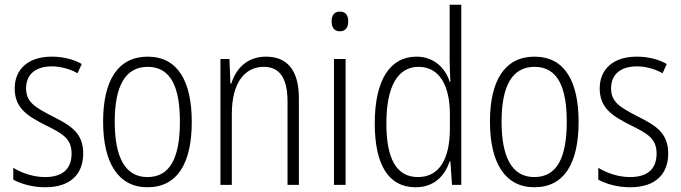

<svg xmlns="http://www.w3.org/2000/svg" viewBox="-20 -780 2875 810"><path d="M331 -133C331 -224 271 -254 198 -291C127 -328 90 -350 90 -407C90 -468 132 -500 199 -500C237 -500 278 -488 307 -471L325 -510C290 -530 246 -541 198 -541C97 -541 42 -486 42 -407C42 -323 97 -290 172 -252C243 -217 282 -196 282 -132C282 -70 247 -33 170 -33C122 -33 74 -49 36 -72V-22C68 -5 114 10 171 10C277 10 331 -45 331 -133Z M789 -266C789 -434 732 -541 603 -541C478 -541 415 -441 415 -267C415 -93 479 10 602 10C729 10 789 -92 789 -266ZM464 -267C464 -416 508 -498 603 -498C703 -498 739 -408 739 -267C739 -113 697 -33 602 -33C507 -33 464 -118 464 -267Z M1102 -541C1019 -541 974 -486 956 -428H952L948 -531H910V0H958V-299C958 -433 1014 -498 1093 -498C1157 -498 1193 -454 1193 -352V0H1241V-365C1241 -486 1190 -541 1102 -541Z M1414 -731C1388 -731 1379 -713 1379 -689C1379 -665 1390 -648 1413 -648C1438 -648 1449 -664 1449 -690C1449 -713 1440 -731 1414 -731ZM1438 -531H1389V0H1438Z M1733 10C1816 10 1858 -43 1877 -99H1880L1887 0H1926V-760H1877V-524C1877 -496 1879 -467 1880 -435H1877C1860 -490 1813 -541 1737 -541C1625 -541 1561 -442 1561 -259C1561 -85 1619 10 1733 10ZM1743 -33C1651 -33 1610 -113 1610 -259C1610 -416 1658 -498 1746 -498C1832 -498 1878 -422 1878 -297V-238C1878 -110 1834 -33 1743 -33Z M2421 -266C2421 -434 2364 -541 2235 -541C2110 -541 2047 -441 2047 -267C2047 -93 2111 10 2234 10C2361 10 2421 -92 2421 -266ZM2096 -267C2096 -416 2140 -498 2235 -498C2335 -498 2371 -408 2371 -267C2371 -113 2329 -33 2234 -33C2139 -33 2096 -118 2096 -267Z M2799 -133C2799 -224 2739 -254 2666 -291C2595 -328 2558 -350 2558 -407C2558 -468 2600 -500 2667 -500C2705 -500 2746 -488 2775 -471L2793 -510C2758 -530 2714 -541 2666 -541C2565 -541 2510 -486 2510 -407C2510 -323 2565 -290 2640 -252C2711 -217 2750 -196 2750 -132C2750 -70 2715 -33 2638 -33C2590 -33 2542 -49 2504 -72V-22C2536 -5 2582 10 2639 10C2745 10 2799 -45 2799 -133Z"/></svg>

Font: Noto Sans Armenian Condensed ExtraLight
Style: Regular
Weight: 200
Width: 3
Designer: Monotype Design Team
Foundry: Monotype Imaging Inc.
Version: Version 2.008